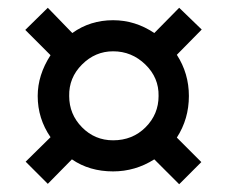

<svg xmlns="http://www.w3.org/2000/svg" viewBox="-20 -600 587 494"><path d="M110 -247 46 -184 103 -127 165 -190Q210 -159 271 -159Q328 -159 377 -190L441 -126L498 -183L435 -246Q466 -294 466 -353Q466 -411 435 -459L499 -524L441 -580L377 -515Q328 -548 271 -548Q212 -548 166 -515L103 -580L45 -523L110 -458Q77 -407 77 -353Q77 -295 110 -247ZM271 -468Q319 -468 354 -434Q389 -400 388 -353Q388 -306 354.5 -272.5Q321 -239 271 -239Q224 -239 191 -272.5Q158 -306 158 -353Q157 -400 191 -434Q225 -468 271 -468Z"/></svg>

Font: Noto Sans UI Condensed
Style: Bold
Weight: 700
Width: 3
Designer: Monotype Design Team
Foundry: Monotype Imaging Inc.
Version: 1.001